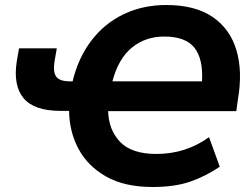

<svg xmlns="http://www.w3.org/2000/svg" viewBox="-20 -736 1008 767"><path d="M590 11Q477 11 403.5 -31Q330 -73 293.5 -141.5Q257 -210 256 -293H223Q116 -293 74 -344Q32 -395 47 -491L56 -543H207L198 -492Q191 -449 204.5 -430Q218 -411 260 -411H270Q293 -506 345.5 -574.5Q398 -643 474.5 -679.5Q551 -716 644 -716Q759 -716 829 -668.5Q899 -621 924.5 -535.5Q950 -450 930 -336L924 -292H412Q414 -217 460 -169Q506 -121 605 -121Q722 -121 815 -188L858 -70Q802 -32 740 -10.5Q678 11 590 11ZM636 -590Q561 -590 507 -546Q453 -502 429 -411H787Q792 -501 756.5 -545.5Q721 -590 636 -590Z"/></svg>

Font: Winston
Style: Bold Italic
Weight: 700
Italic angle: -9°
Designer: Original fonts by Vernon Adams / Changes by Cristiano Sobral
Foundry: Original fonts by Vernon Adams / Changes by Cristiano Sobral
Version: Version 2.503;July 17, 2020;FontCreator 13.0.0.2655 64-bit